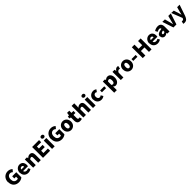

<svg xmlns="http://www.w3.org/2000/svg" viewBox="1492 -5375 10185 10185"><g transform="rotate(-45 6584.5 -282.5)"><path d="M57 -354C57 -76 235 67 462 67C576 67 677 22 734 -33V-415H429V-254H558V-122C540 -108 509 -100 479 -100C327 -100 254 -194 254 -356C254 -515 340 -609 461 -609C529 -609 571 -581 610 -544L714 -669C657 -725 571 -775 451 -775C232 -775 48 -618 48 -345Z M850 -262C850 -55 988 66 1167 66C1240 66 1325 41 1389 -5L1324 -122C1278 -95 1236 -81 1190 -81C1110 -81 1050 -116 1032 -201H1399C1403 -215 1407 -250 1407 -284C1407 -455 1319 -585 1138 -585C986 -585 840 -459 840 -255ZM1025 -325C1038 -399 1085 -433 1138 -433C1209 -433 1236 -386 1236 -323Z M1540 50H1734V-368C1772 -404 1798 -423 1842 -423C1891 -423 1914 -397 1914 -311V52H2109V-335C2109 -491 2050 -588 1913 -588C1828 -588 1764 -545 1712 -494H1707L1693 -572H1533Z M2278 50H2809V-115H2474V-288H2747V-453H2473V-604H2795V-766H2275Z M2941 -762C2941 -703 2987 -661 3053 -661C3117 -661 3163 -702 3163 -760C3163 -819 3116 -860 3051 -860C2985 -860 2938 -818 2938 -758ZM2952 55H3146V-570H2951Z M3287 -354C3287 -76 3465 67 3692 67C3806 67 3907 22 3964 -33V-415H3659V-254H3788V-122C3770 -108 3739 -100 3709 -100C3557 -100 3484 -194 3484 -356C3484 -515 3570 -609 3691 -609C3759 -609 3801 -581 3840 -544L3944 -669C3887 -725 3801 -775 3681 -775C3462 -775 3278 -618 3278 -345Z M4080 -262C4080 -55 4227 66 4386 66C4544 66 4691 -55 4691 -261C4691 -468 4543 -589 4384 -589C4224 -589 4076 -468 4076 -260ZM4276 -260C4276 -364 4309 -430 4382 -430C4454 -430 4487 -364 4487 -259C4487 -155 4454 -89 4381 -89C4307 -89 4274 -155 4274 -258Z M4755 -423H4839V-182C4839 -33 4902 66 5059 66C5122 66 5167 53 5200 44L5169 -96C5153 -91 5131 -84 5111 -84C5064 -84 5031 -111 5031 -180V-418H5178V-570H5030V-735H4867L4845 -570L4749 -562Z M5304 50H5498V-368C5536 -404 5562 -423 5606 -423C5655 -423 5678 -397 5678 -311V52H5873V-335C5873 -491 5814 -588 5677 -588C5592 -588 5530 -545 5484 -503L5492 -614V-825H5297Z M6012 -762C6012 -703 6058 -661 6124 -661C6188 -661 6234 -702 6234 -760C6234 -819 6187 -860 6122 -860C6056 -860 6009 -818 6009 -758ZM6023 55H6217V-570H6022Z M6345 -262C6345 -55 6480 66 6656 66C6722 66 6801 47 6861 -6L6786 -134C6754 -108 6716 -89 6676 -89C6599 -89 6542 -155 6542 -258C6542 -362 6595 -428 6680 -428C6707 -428 6731 -418 6759 -393L6850 -518C6802 -558 6742 -584 6666 -584C6491 -584 6337 -463 6337 -255Z M6946 -199H7257V-336H6945Z M7391 278H7585V99L7579 2C7620 44 7670 68 7722 68C7856 68 7984 -55 7984 -270C7984 -462 7889 -587 7739 -587C7674 -587 7612 -555 7562 -511H7557L7543 -571H7383ZM7577 -126V-373C7611 -409 7640 -425 7676 -425C7745 -425 7776 -373 7776 -263C7776 -137 7727 -87 7667 -87C7637 -87 7604 -95 7573 -122Z M8114 50H8308V-307C8341 -389 8397 -418 8443 -418C8470 -418 8488 -413 8510 -407L8543 -575C8525 -582 8504 -587 8466 -587C8403 -587 8333 -546 8286 -462H8281L8267 -570H8107Z M8589 -262C8589 -55 8736 66 8895 66C9053 66 9200 -55 9200 -261C9200 -468 9052 -589 8893 -589C8733 -589 8585 -468 8585 -260ZM8785 -260C8785 -364 8818 -430 8891 -430C8963 -430 8996 -364 8996 -259C8996 -155 8963 -89 8890 -89C8816 -89 8783 -155 8783 -258Z M9300 -199H9611V-336H9299Z M9760 50H9956V-286H10225V51H10419V-767H10224V-455H9954V-766H9757Z M10561 -262C10561 -55 10699 66 10878 66C10951 66 11036 41 11100 -5L11035 -122C10989 -95 10947 -81 10901 -81C10821 -81 10761 -116 10743 -201H11110C11114 -215 11118 -250 11118 -284C11118 -455 11030 -585 10849 -585C10697 -585 10551 -459 10551 -255ZM10736 -325C10749 -399 10796 -433 10849 -433C10920 -433 10947 -386 10947 -323Z M11223 -124C11223 -19 11293 67 11408 67C11477 67 11535 36 11586 -10H11590L11604 53H11763V-302C11763 -497 11671 -587 11509 -587C11411 -587 11321 -554 11238 -504L11306 -375C11368 -410 11419 -429 11468 -429C11531 -429 11557 -399 11561 -348C11316 -321 11212 -249 11212 -117ZM11397 -132C11397 -176 11436 -211 11558 -227V-126C11529 -95 11502 -76 11462 -76C11421 -76 11394 -93 11394 -129Z M11853 -575 12060 51H12286L12488 -574H12299L12222 -285C12206 -223 12189 -158 12174 -92H12168C12151 -158 12135 -222 12119 -283L12043 -571Z M12520 -575 12759 33 12750 65C12735 109 12704 140 12644 140C12629 140 12612 135 12601 133L12565 282C12591 290 12616 295 12656 295C12804 295 12871 216 12932 56L13146 -571H12960L12887 -311C12872 -251 12857 -192 12844 -132H12838C12821 -193 12807 -251 12788 -308L12704 -567Z"/></g></svg>

Font: GenEiGothic-pro-Heavy
Style: Bold
Weight: 900
Designer: Ryoko NISHIZUKA (kana & ideographs); Paul D. Hunt (Latin, Greek & Cyrillic); Wenlong ZHANG (bopomofo); Sandoll Communica
Foundry: Adobe Systems Incorporated; o_tamon
Version: Version 1.000.140830